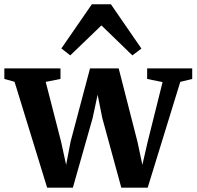

<svg xmlns="http://www.w3.org/2000/svg" viewBox="-25 -858 905 884"><path d="M-5 -494.5V-543H253.5V-494.5L185.5 -481L256.5 -204.5L279.5 -99L300 -206L389.5 -543H521.5L608 -205L630.5 -99L655 -205.5L723.5 -480L652.5 -494.5V-543H860V-494.5L805 -481L655 6H533.5L446 -314.5L424.5 -422L401.5 -314.5L310.5 6H192L42 -481.5ZM298.5 -603 257.5 -635 398 -838.5H485.5L626 -634.5L584.5 -603L442 -741Z"/></svg>

Font: Merriweather 48pt
Style: Bold
Weight: 700
Version: Version 2.100